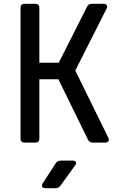

<svg xmlns="http://www.w3.org/2000/svg" viewBox="-20 -750 640 1010"><path d="M109 0Q88 0 88 -21V-709Q88 -730 109 -730H166Q187 -730 187 -709V-420H289L438 -715Q445 -730 462 -730H525Q536 -730 541 -723Q546 -716 541 -705L376 -379L550 -25Q555 -14 550.5 -7Q546 0 534 0H467Q450 0 443 -15L287 -333H187V-21Q187 0 166 0ZM218 240Q206 240 202 232.5Q198 225 205 214L273 109Q282 95 300 95H362Q375 95 379 102.5Q383 110 375 120L298 227Q288 240 272 240Z"/></svg>

Font: Pitagon Sans Mono Medium
Style: Regular
Weight: 500
Monospace: yes
Designer: Travis Tran
Foundry: Pitagon
Version: Version 1.001; ttfautohint (v1.8.4.7-5d5b);gftools[0.9.26]